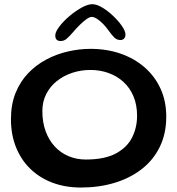

<svg xmlns="http://www.w3.org/2000/svg" viewBox="-20 -825 829 898"><path d="M358.1 52.1Q286.1 52.1 226.2 29.8Q166.3 7.4 122.7 -34.5Q79.1 -76.5 55.2 -135.5Q31.2 -194.6 31.2 -267.8Q31.2 -336.8 52.9 -390.4Q74.6 -443.9 112 -482.9Q149.4 -521.8 197.2 -547Q245 -572.2 297.9 -584.3Q350.9 -596.5 403.2 -596.5Q479.4 -596.5 544 -574.1Q608.6 -551.6 656.6 -509.8Q704.6 -468 731.1 -409.7Q757.6 -351.4 757.6 -279.4Q757.6 -199.9 727.4 -138.2Q697.2 -76.4 642.8 -34.1Q588.3 8.3 515.7 30.2Q443.1 52.1 358.1 52.1ZM381.3 -78.9Q468.9 -78.9 521.5 -107Q574.1 -135 597.6 -181.6Q621.1 -228.1 621.1 -283.3Q621.1 -334.6 604.3 -374.5Q587.6 -414.4 557.5 -441.8Q527.4 -469.3 487.8 -483.5Q448.2 -497.8 402.8 -497.8Q358.2 -497.8 317.9 -484.4Q277.5 -471.1 246.1 -446.1Q214.6 -421.1 196.4 -385.4Q178.1 -349.8 178.1 -305.8Q178.1 -253.5 193.3 -211.6Q208.5 -169.8 235.8 -140.2Q263 -110.6 300.2 -94.8Q337.5 -78.9 381.3 -78.9ZM263.8 -633.1Q238.5 -633.1 238.5 -658.9Q238.5 -675.3 256.8 -699.8Q275.2 -724.4 303.3 -748.4Q331.4 -772.5 360.8 -788.9Q390.2 -805.4 411.9 -805.4Q432.5 -805.4 458.9 -789.4Q485.4 -773.5 510 -749.8Q534.7 -726.2 550.8 -702.6Q566.8 -679.1 566.8 -663.6Q566.8 -651.6 560.4 -644.7Q553.9 -637.8 543.2 -637.8Q526.6 -637.8 514.8 -649.3Q502.9 -660.8 486.5 -684Q475.9 -699.2 461.9 -713.4Q447.9 -727.7 433.9 -736.8Q419.9 -745.9 408.8 -745.9Q399.1 -745.9 384 -735Q368.9 -724.1 352.6 -708Q336.2 -691.8 322.2 -675.2Q303.6 -653.6 291.3 -643.3Q279.1 -633.1 263.8 -633.1Z"/></svg>

Font: Gluten Thin
Style: Regular
Weight: 100
Designer: Tyler Finck
Foundry: Etcetera Type Company
Version: Version 1.300